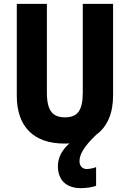

<svg xmlns="http://www.w3.org/2000/svg" viewBox="-20 -734 672 995"><path d="M392 101C392 67 414 26 479 -36C537 -78 566 -148 566 -239V-714H409V-255C409 -160 381 -126 317 -126C255 -126 223 -157 223 -254V-714H67V-238C67 -78 154 10 314 10C323 10 332 10 340 9C302 42 280 82 280 127C280 196 320 241 399 241C426 241 456 237 478 229V132C467 137 444 142 429 142C408 142 392 127 392 101Z"/></svg>

Font: Noto Sans Gujarati Condensed ExtraBold
Style: Regular
Weight: 800
Width: 3
Designer: Jelle Bosma - Monotype Design Team, Universal Thirst
Foundry: Monotype Imaging Inc.
Version: Version 2.106